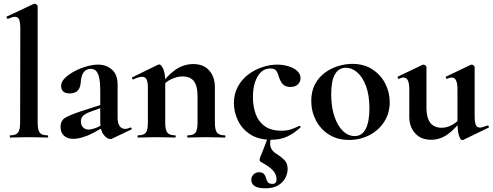

<svg xmlns="http://www.w3.org/2000/svg" viewBox="-20 -745 2668 1040"><path d="M35 0Q33 0 33 -6Q33 -12 35 -12Q66 -12 77.5 -26.5Q89 -41 89 -81L90 -589Q90 -623 84 -638.5Q78 -654 61 -654Q48 -654 23 -643Q20 -642 17 -648Q14 -654 16 -655L163 -724Q165 -725 167 -725Q172 -725 178 -720.5Q184 -716 184 -712V-81Q184 -41 195 -26.5Q206 -12 237 -12Q241 -12 241 -6Q241 0 237 0Q218 0 191.5 -1Q165 -2 136 -2Q107 -2 81 -1Q55 0 35 0Z M587 6Q583 8 577 8Q559 8 541 -16Q523 -40 523 -85V-255Q523 -294 518 -320Q513 -346 502 -359Q491 -372 472 -372Q457 -372 445 -364.5Q433 -357 426 -340.5Q419 -324 417 -295Q414 -266 399 -252.5Q384 -239 358 -239Q333 -239 322 -250Q311 -261 311 -280Q311 -302 332 -322.5Q353 -343 384.5 -359.5Q416 -376 450 -385.5Q484 -395 511 -395Q555 -395 586 -368.5Q617 -342 617 -285V-108Q617 -79 627.5 -63Q638 -47 657 -47Q671 -47 686 -54Q690 -56 692.5 -50.5Q695 -45 690 -43ZM377 7Q346 7 327 -9.5Q308 -26 308 -57Q308 -93 335.5 -108.5Q363 -124 421 -143L533 -179L537 -164L468 -139Q441 -129 429.5 -117Q418 -105 418 -88Q418 -67 430 -55Q442 -43 460 -43Q468 -43 481.5 -46.5Q495 -50 511 -57L566 -87L567 -70L481 -23Q456 -10 428 -1.5Q400 7 377 7Z M997 0Q994 0 994 -6Q994 -12 997 -12Q1028 -12 1039 -26.5Q1050 -41 1050 -81V-225Q1050 -279 1030.5 -305Q1011 -331 969 -331Q939 -331 907.5 -316Q876 -301 857 -275L852 -287Q887 -337 931 -367.5Q975 -398 1027 -398Q1083 -398 1113.5 -363Q1144 -328 1144 -273V-81Q1144 -41 1155.5 -26.5Q1167 -12 1198 -12Q1201 -12 1201 -6Q1201 0 1198 0Q1178 0 1152 -1Q1126 -2 1097 -2Q1069 -2 1043 -1Q1017 0 997 0ZM728 0Q725 0 725 -6Q725 -12 728 -12Q759 -12 770 -26.5Q781 -41 781 -81V-269Q781 -300 774 -314.5Q767 -329 750 -329Q741 -329 729 -325.5Q717 -322 702 -315Q698 -313 696 -319Q694 -325 696 -326L835 -394Q841 -396 842 -396Q853 -396 864 -372Q875 -348 875 -303V-81Q875 -41 886.5 -26.5Q898 -12 929 -12Q932 -12 932 -6Q932 0 929 0Q909 0 883 -1Q857 -2 828 -2Q800 -2 774 -1Q748 0 728 0Z M1449 12Q1380 12 1335 -17.5Q1290 -47 1268.5 -93Q1247 -139 1247 -186Q1247 -236 1268 -275Q1289 -314 1323.5 -340.5Q1358 -367 1400 -381Q1442 -395 1483 -395Q1512 -395 1541 -386.5Q1570 -378 1589 -361.5Q1608 -345 1608 -320Q1608 -303 1594 -288.5Q1580 -274 1553 -274Q1528 -274 1514 -287Q1500 -300 1492 -325Q1485 -349 1476.5 -361.5Q1468 -374 1444 -374Q1401 -374 1375.5 -331Q1350 -288 1350 -219Q1350 -169 1365 -127.5Q1380 -86 1414 -61.5Q1448 -37 1505 -37Q1535 -37 1555.5 -44Q1576 -51 1601 -63Q1603 -65 1606.5 -61Q1610 -57 1608 -55Q1573 -23 1536 -5.5Q1499 12 1449 12ZM1447 2Q1442 23 1443.5 39Q1445 55 1454.5 68Q1464 81 1483 92Q1504 105 1521 122.5Q1538 140 1538 170Q1538 194 1526 218Q1514 242 1487.5 258.5Q1461 275 1416 275Q1380 275 1360.5 263.5Q1341 252 1341 227Q1341 213 1353 200.5Q1365 188 1381 188Q1402 188 1410 197.5Q1418 207 1421 219.5Q1424 232 1430.5 241.5Q1437 251 1456 251Q1478 251 1478 227Q1478 201 1460 180Q1442 159 1395 133Q1388 130 1386.5 124Q1385 118 1390 105Q1400 81 1405 68Q1410 55 1415.5 41Q1421 27 1430 1Z M1871 13Q1808 13 1762 -16Q1716 -45 1691 -93.5Q1666 -142 1666 -198Q1666 -250 1686 -288Q1706 -326 1739 -350.5Q1772 -375 1811 -387Q1850 -399 1888 -399Q1952 -399 1997.5 -369Q2043 -339 2067 -292Q2091 -245 2091 -192Q2091 -131 2060.5 -84.5Q2030 -38 1980 -12.5Q1930 13 1871 13ZM1901 -8Q1941 -8 1961 -47Q1981 -86 1981 -157Q1981 -230 1962.5 -279Q1944 -328 1915 -353Q1886 -378 1854 -378Q1815 -378 1794.5 -343Q1774 -308 1774 -235Q1774 -167 1791 -115.5Q1808 -64 1837 -36Q1866 -8 1901 -8Z M2315 12Q2260 12 2228.5 -23Q2197 -58 2197 -113V-260Q2197 -293 2189.5 -309Q2182 -325 2166 -325Q2155 -325 2141 -318Q2137 -317 2134.5 -323Q2132 -329 2135 -330L2269 -394Q2272 -395 2274 -395Q2279 -395 2284.5 -390.5Q2290 -386 2290 -382V-161Q2290 -107 2310.5 -80Q2331 -53 2373 -53Q2402 -53 2431 -69.5Q2460 -86 2477 -111L2483 -99Q2449 -50 2407 -19Q2365 12 2315 12ZM2551 -382V-116Q2551 -82 2557.5 -68Q2564 -54 2579 -54Q2586 -54 2596.5 -57Q2607 -60 2620 -65Q2624 -67 2627 -61.5Q2630 -56 2627 -54L2489 13Q2487 14 2484 14Q2474 14 2466 -11Q2458 -36 2458 -82V-260Q2458 -293 2450.5 -309Q2443 -325 2427 -325Q2416 -325 2401 -318Q2398 -317 2395.5 -323Q2393 -329 2396 -330L2530 -394Q2532 -395 2535 -395Q2540 -395 2545.5 -390.5Q2551 -386 2551 -382Z"/></svg>

Font: Cormorant
Style: Bold
Weight: 700
Designer: Christian Thalmann (Catharsis Fonts)
Foundry: Catharsis Fonts
Version: Version 4.000